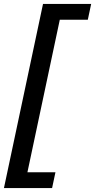

<svg xmlns="http://www.w3.org/2000/svg" viewBox="-26 -731 482 973"><path d="M-6 222 192 -711H294L96 222ZM61 222V142H255L238 222ZM232 -631V-711H436L419 -631Z"/></svg>

Font: Ysabeau Infant
Style: Bold Italic
Weight: 700
Italic angle: -12°
Designer: Christian Thalmann (Catharsis Fonts)
Version: Version 2.001;gftools[0.9.30]; featfreeze: ss01,ss02,lnum